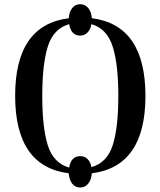

<svg xmlns="http://www.w3.org/2000/svg" viewBox="-20 -792 739 885"><path d="M296.9 -708Q298.8 -736.3 312.5 -754.4Q326.2 -772.5 349.6 -772.5Q373 -772.5 387.2 -754.4Q401.4 -736.3 403.3 -708Q650.4 -676.8 650.4 -349.6Q650.4 -24.4 403.3 6.8Q401.4 35.2 387.2 53.7Q373 72.3 349.6 72.3Q326.2 72.3 312.5 54.2Q298.8 36.1 296.9 6.8Q49.8 -24.4 49.8 -350.6Q49.8 -676.8 296.9 -708ZM298.8 -19.5Q307.6 -72.3 349.6 -72.3Q370.1 -72.3 383.8 -58.6Q397.5 -44.9 401.4 -21.5Q473.6 -42 499.5 -122.6Q525.4 -203.1 525.4 -350.6Q525.4 -497.1 499 -578.6Q472.7 -660.2 401.4 -680.7Q397.5 -657.2 383.8 -642.6Q370.1 -627.9 349.6 -627.9Q307.6 -627.9 298.8 -680.7Q226.6 -660.2 200.7 -578.6Q174.8 -497.1 174.8 -349.6Q174.8 -202.1 200.7 -121.1Q226.6 -40 298.8 -19.5Z"/></svg>

Font: TriodPostnaja
Style: Medium
Weight: 500
Version: 20110805